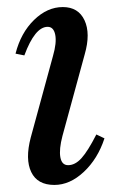

<svg xmlns="http://www.w3.org/2000/svg" viewBox="-20 -512 340 544"><path d="M134 12Q86 12 68.5 -24.5Q51 -61 67 -122L130 -353Q141 -391 136.5 -413.5Q132 -436 115 -436Q79 -436 49 -355L24 -360Q39 -419 76.5 -455.5Q114 -492 158 -492Q202 -492 219.5 -454.5Q237 -417 220 -358L157 -127Q147 -89 151 -66.5Q155 -44 173 -44Q193 -44 211 -64Q229 -84 253 -131L276 -120Q257 -62 217.5 -25Q178 12 134 12Z"/></svg>

Font: Platypi Light Light
Style: Italic
Weight: 300
Italic angle: -13°
Version: Version 1.200